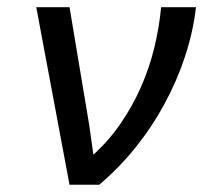

<svg xmlns="http://www.w3.org/2000/svg" viewBox="-20 -510 590 530"><path d="M80.1 -490.2H171.9L226.1 -166L237.8 -83Q280.8 -122.1 313.2 -169.4Q345.7 -216.8 368.9 -269.3Q392.1 -321.8 405.8 -377.7Q419.4 -433.6 424.8 -490.2H521Q513.2 -421.9 490.7 -354Q468.3 -286.1 433.8 -222.7Q399.4 -159.2 353.8 -102.5Q308.1 -45.9 253.9 0H171.9Z"/></svg>

Font: Code New Roman
Style: Italic
Weight: 400
Italic angle: -11°
Monospace: yes
Designer: Sam Radian
Foundry: Code New Roman
Version: Version 1.508 October 19, 2014